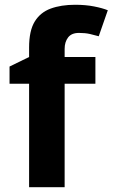

<svg xmlns="http://www.w3.org/2000/svg" viewBox="-20 -785 472 805"><path d="M380 -434H251V0H102V-434H20V-506L102 -546V-586Q102 -656 125.5 -694.5Q149 -733 192.5 -749Q236 -765 295 -765Q339 -765 374.5 -758Q410 -751 432 -742L394 -633Q377 -638 357 -642.5Q337 -647 311 -647Q280 -647 265.5 -628Q251 -609 251 -580V-546H380Z"/></svg>

Font: Noto Sans Kannada
Style: Regular
Weight: 400
Designer: Jelle Bosma - Monotype Design Team
Foundry: Monotype Imaging Inc.
Version: Version 2.003